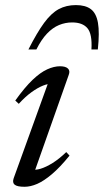

<svg xmlns="http://www.w3.org/2000/svg" viewBox="-20 -706 399 736"><path d="M32.5 -23 167.5 -396.5 181 -385Q165.5 -386 144.8 -377.8Q124 -369.5 100.2 -352.2Q76.5 -335 52 -308L38.5 -320.5Q75 -371.5 105 -400Q135 -428.5 161 -440.2Q187 -452 210 -452Q231.5 -452 240.5 -443.2Q249.5 -434.5 243.5 -419L108.5 -37L99.5 -56Q115 -53 135.8 -59.2Q156.5 -65.5 181.8 -81.2Q207 -97 234 -123L246.5 -109.5Q210 -64.5 179.2 -38.5Q148.5 -12.5 122.8 -1.2Q97 10 74 10Q46 10 36.2 2Q26.5 -6 32.5 -23ZM256.5 -620Q230.5 -620 206.2 -610Q182 -600 160.2 -577.2Q138.5 -554.5 119.5 -516.5H89Q122 -581.5 149.2 -618.5Q176.5 -655.5 205.2 -671Q234 -686.5 271 -686.5Q307.5 -686.5 328.2 -671Q349 -655.5 355.5 -618.5Q362 -581.5 355 -516.5H330.5Q334 -575.5 315.2 -597.8Q296.5 -620 256.5 -620Z"/></svg>

Font: Newsreader 28pt
Style: Italic
Weight: 400
Italic angle: -17°
Version: Version 1.003